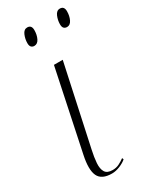

<svg xmlns="http://www.w3.org/2000/svg" viewBox="-195 -790 685 851"><g transform="rotate(-30 148.0 -364.5)"><path d="M110 10Q57 10 41.5 -23Q26 -56 41 -126L127 -536H172L84 -128Q76 -92 74 -63.5Q72 -35 82 -18.5Q92 -2 120 -2Q138 -2 152.5 -9Q167 -16 182 -27L185 -19Q171 -7 150 1.5Q129 10 110 10ZM262 -652Q252 -652 246 -658Q240 -664 240 -678Q240 -699 248.5 -719Q257 -739 274 -739Q296 -739 296 -713Q296 -689 287 -670.5Q278 -652 262 -652ZM94 -652Q85 -652 79 -658Q73 -664 73 -678Q73 -699 81.5 -719Q90 -739 107 -739Q129 -739 129 -713Q129 -689 120 -670.5Q111 -652 94 -652Z"/></g></svg>

Font: Noto Serif Display ExtraLight
Style: Italic
Weight: 200
Italic angle: -12°
Designer: Monotype Design Team
Foundry: Monotype Imaging Inc.
Version: Version 2.009